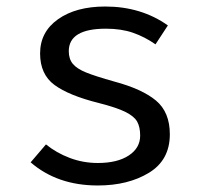

<svg xmlns="http://www.w3.org/2000/svg" viewBox="-20 -558 640 589"><path d="M410 -142Q410 -168 401 -184.5Q392 -201 365 -214.5Q338 -228 283 -242Q191 -265 147 -297.5Q103 -330 103 -394Q103 -460 158 -499Q213 -538 303 -538Q413 -538 495 -480L457 -422Q424 -445 388 -457.5Q352 -470 305 -470Q191 -470 191 -401Q191 -377 203.5 -362Q216 -347 244.5 -335.5Q273 -324 330 -308Q416 -285 458.5 -249.5Q501 -214 501 -146Q501 -67 437 -28Q373 11 280 11Q156 11 74 -60L121 -115Q153 -89 194 -73.5Q235 -58 280 -58Q340 -58 375 -81Q410 -104 410 -142Z"/></svg>

Font: Fira Mono
Style: Regular
Weight: 400
Designer: Carrois Corporate & Edenspiekermann AG
Foundry: Carrois Corporate GbR & Edenspiekermann AG
Version: Version 3.206